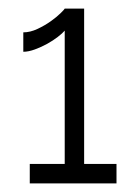

<svg xmlns="http://www.w3.org/2000/svg" viewBox="-20 -831 312 445"><path d="M250 -451V-406H49V-451H130V-760Q125 -754 114 -745.5Q103 -737 89.5 -729.5Q76 -722 61 -716.5Q46 -711 34 -711V-756Q50 -756 67 -764Q84 -772 98 -782Q112 -792 121 -801Q130 -810 130 -811H175V-451Z"/></svg>

Font: IngvarSans
Style: Regular
Weight: 400
Version: Version 1.000